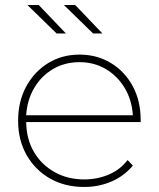

<svg xmlns="http://www.w3.org/2000/svg" viewBox="-20 -740 631 763"><path d="M315 3Q238 3 179 -30.5Q120 -64 86 -123.5Q52 -183 52 -260Q52 -337 84 -396Q116 -455 171 -489Q226 -523 296 -523Q365 -523 420 -490Q475 -457 507 -398.5Q539 -340 539 -264Q539 -261 539 -255H84Q85 -187 115 -136Q145 -85 197 -56Q249 -27 315 -27Q366 -27 411.5 -46Q457 -65 487 -104L508 -82Q473 -40 422.5 -18.5Q372 3 315 3ZM84 -282H508Q504 -343 475.5 -390.5Q447 -438 400.5 -465.5Q354 -493 296 -493Q237 -493 190.5 -465.5Q144 -438 116 -390.5Q88 -343 84 -282ZM350 -607 234 -720H279L387 -607ZM205 -607 89 -720H134L242 -607Z"/></svg>

Font: Montserrat ExtraLight
Style: Regular
Weight: 200
Designer: Julieta Ulanovsky
Foundry: Julieta Ulanovsky
Version: Version 9.000; ttfautohint (v1.8.4.7-5d5b)